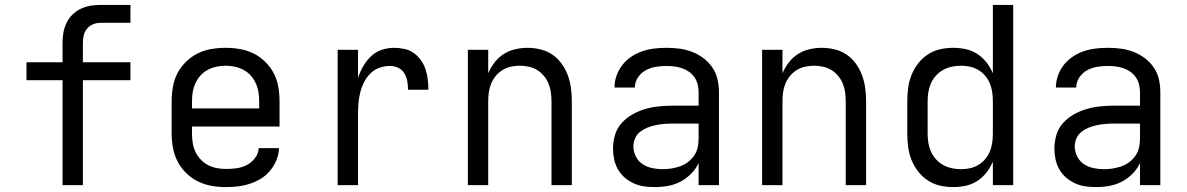

<svg xmlns="http://www.w3.org/2000/svg" viewBox="-20 -755 4840 783"><path d="M235 0V-428H88V-501H235V-580Q235 -601 238.5 -621.5Q242 -642 251 -661Q260 -680 275 -695Q290 -710 309 -719Q328 -728 348.5 -731.5Q369 -735 390 -735H512V-662H390Q374 -662 359.5 -656Q345 -650 335 -638Q325 -626 321.5 -611Q318 -596 318 -580V-501H512V-428H318V0Z M902 8Q872 8 843 3Q814 -2 787.5 -15Q761 -28 739.5 -49Q718 -70 704.5 -96Q691 -122 685.5 -151Q680 -180 680 -210V-342Q680 -371 685 -400.5Q690 -430 703.5 -456Q717 -482 738.5 -503Q760 -524 786 -537Q812 -550 841.5 -555Q871 -560 900 -560Q929 -560 958.5 -555Q988 -550 1014 -537Q1040 -524 1061.5 -503Q1083 -482 1096.5 -456Q1110 -430 1115 -400.5Q1120 -371 1120 -342V-239H763V-210Q763 -191 766 -172Q769 -153 777 -136Q785 -119 798 -105Q811 -91 828 -82Q845 -73 864 -69.5Q883 -66 902 -66Q924 -66 945.5 -69Q967 -72 986.5 -82Q1006 -92 1020 -110.5Q1034 -129 1035 -151H1118Q1117 -126 1107.5 -102.5Q1098 -79 1082 -59.5Q1066 -40 1045 -27Q1024 -14 1000 -6Q976 2 951.5 5Q927 8 902 8ZM763 -313H1037V-342Q1037 -361 1034 -379.5Q1031 -398 1023 -415.5Q1015 -433 1002.5 -447Q990 -461 973 -470Q956 -479 937.5 -483Q919 -487 900 -487Q881 -487 862.5 -483Q844 -479 827 -470Q810 -461 797.5 -447Q785 -433 777 -415.5Q769 -398 766 -379.5Q763 -361 763 -342Z M1357 0V-552H1440V-437Q1448 -462 1461 -484.5Q1474 -507 1492.5 -525Q1511 -543 1536 -551.5Q1561 -560 1587 -560Q1608 -560 1629 -555.5Q1650 -551 1667 -539Q1684 -527 1696.5 -509.5Q1709 -492 1715.5 -472Q1722 -452 1724.5 -431Q1727 -410 1727 -389H1644Q1644 -406 1641 -423.5Q1638 -441 1629 -456Q1620 -471 1604 -478.5Q1588 -486 1570 -486Q1548 -486 1527 -478.5Q1506 -471 1490.5 -455.5Q1475 -440 1465 -420.5Q1455 -401 1449.5 -379.5Q1444 -358 1442 -336Q1440 -314 1440 -293V0Z M1888 0V-552H1971V-456Q1981 -480 1997 -500.5Q2013 -521 2034 -534.5Q2055 -548 2080.5 -554Q2106 -560 2132 -560Q2158 -560 2184.5 -553.5Q2211 -547 2233 -532Q2255 -517 2271 -494.5Q2287 -472 2296 -447Q2305 -422 2308.5 -395.5Q2312 -369 2312 -342V0H2229V-342Q2229 -360 2226.5 -378.5Q2224 -397 2217 -414Q2210 -431 2198 -445.5Q2186 -460 2170.5 -469.5Q2155 -479 2136.5 -483Q2118 -487 2100 -487Q2082 -487 2063.5 -483Q2045 -479 2029.5 -469.5Q2014 -460 2002 -445.5Q1990 -431 1983 -414Q1976 -397 1973.5 -378.5Q1971 -360 1971 -342V0Z M2651 8Q2629 8 2607 5Q2585 2 2565 -7Q2545 -16 2528 -30.5Q2511 -45 2500 -64.5Q2489 -84 2484.5 -105.5Q2480 -127 2480 -149Q2480 -177 2488 -204.5Q2496 -232 2515 -253Q2534 -274 2558.5 -288Q2583 -302 2610 -310Q2637 -318 2665 -321Q2693 -324 2721 -324H2829V-379Q2829 -395 2825 -411Q2821 -427 2812 -440Q2803 -453 2789.5 -462.5Q2776 -472 2761 -477Q2746 -482 2730 -484Q2714 -486 2698 -486Q2676 -486 2654.5 -482.5Q2633 -479 2613.5 -468.5Q2594 -458 2581.5 -439Q2569 -420 2569 -398H2486Q2486 -423 2494.5 -447Q2503 -471 2518.5 -490.5Q2534 -510 2555 -524Q2576 -538 2599.5 -546Q2623 -554 2648 -557Q2673 -560 2698 -560Q2725 -560 2751.5 -556.5Q2778 -553 2802.5 -543.5Q2827 -534 2848.5 -518Q2870 -502 2885 -480Q2900 -458 2906 -432Q2912 -406 2912 -379V0H2829V-90Q2818 -66 2798.5 -46.5Q2779 -27 2755.5 -14.5Q2732 -2 2705 3Q2678 8 2651 8ZM2682 -65Q2701 -65 2719 -68Q2737 -71 2754 -77Q2771 -83 2785.5 -94Q2800 -105 2810.5 -120Q2821 -135 2825 -153Q2829 -171 2829 -189V-251H2721Q2704 -251 2687 -249.5Q2670 -248 2653 -244.5Q2636 -241 2620 -234.5Q2604 -228 2590.5 -217.5Q2577 -207 2570 -191Q2563 -175 2563 -158Q2563 -137 2573 -117Q2583 -97 2600.5 -85.5Q2618 -74 2639.5 -69.5Q2661 -65 2682 -65Z M3088 0V-552H3171V-456Q3181 -480 3197 -500.5Q3213 -521 3234 -534.5Q3255 -548 3280.5 -554Q3306 -560 3332 -560Q3358 -560 3384.5 -553.5Q3411 -547 3433 -532Q3455 -517 3471 -494.5Q3487 -472 3496 -447Q3505 -422 3508.5 -395.5Q3512 -369 3512 -342V0H3429V-342Q3429 -360 3426.5 -378.5Q3424 -397 3417 -414Q3410 -431 3398 -445.5Q3386 -460 3370.5 -469.5Q3355 -479 3336.5 -483Q3318 -487 3300 -487Q3282 -487 3263.5 -483Q3245 -479 3229.5 -469.5Q3214 -460 3202 -445.5Q3190 -431 3183 -414Q3176 -397 3173.5 -378.5Q3171 -360 3171 -342V0Z M3868 8Q3840 8 3813.5 2Q3787 -4 3764 -19Q3741 -34 3724 -56Q3707 -78 3697 -103.5Q3687 -129 3683.5 -156Q3680 -183 3680 -210V-342Q3680 -369 3683.5 -396Q3687 -423 3697 -448.5Q3707 -474 3724 -496Q3741 -518 3764 -533Q3787 -548 3813.5 -554Q3840 -560 3868 -560Q3893 -560 3918.5 -554.5Q3944 -549 3965.5 -535Q3987 -521 4003 -500.5Q4019 -480 4029 -456V-735H4112V0H4029V-96Q4019 -72 4003 -51.5Q3987 -31 3965.5 -17Q3944 -3 3918.5 2.5Q3893 8 3868 8ZM3899 -65Q3918 -65 3936 -69Q3954 -73 3970 -82.5Q3986 -92 3998 -106.5Q4010 -121 4017 -138Q4024 -155 4026.5 -173.5Q4029 -192 4029 -210V-342Q4029 -360 4026.5 -378.5Q4024 -397 4017 -414Q4010 -431 3998 -445.5Q3986 -460 3970 -469.5Q3954 -479 3936 -483Q3918 -487 3899 -487Q3880 -487 3861.5 -483Q3843 -479 3826.5 -470Q3810 -461 3797 -446.5Q3784 -432 3776.5 -415Q3769 -398 3766 -379.5Q3763 -361 3763 -342V-210Q3763 -191 3766 -172.5Q3769 -154 3776.5 -137Q3784 -120 3797 -105.5Q3810 -91 3826.5 -82Q3843 -73 3861.5 -69Q3880 -65 3899 -65Z M4451 8Q4429 8 4407 5Q4385 2 4365 -7Q4345 -16 4328 -30.5Q4311 -45 4300 -64.5Q4289 -84 4284.5 -105.5Q4280 -127 4280 -149Q4280 -177 4288 -204.5Q4296 -232 4315 -253Q4334 -274 4358.5 -288Q4383 -302 4410 -310Q4437 -318 4465 -321Q4493 -324 4521 -324H4629V-379Q4629 -395 4625 -411Q4621 -427 4612 -440Q4603 -453 4589.5 -462.5Q4576 -472 4561 -477Q4546 -482 4530 -484Q4514 -486 4498 -486Q4476 -486 4454.5 -482.5Q4433 -479 4413.5 -468.5Q4394 -458 4381.5 -439Q4369 -420 4369 -398H4286Q4286 -423 4294.5 -447Q4303 -471 4318.5 -490.5Q4334 -510 4355 -524Q4376 -538 4399.5 -546Q4423 -554 4448 -557Q4473 -560 4498 -560Q4525 -560 4551.5 -556.5Q4578 -553 4602.5 -543.5Q4627 -534 4648.5 -518Q4670 -502 4685 -480Q4700 -458 4706 -432Q4712 -406 4712 -379V0H4629V-90Q4618 -66 4598.5 -46.5Q4579 -27 4555.5 -14.5Q4532 -2 4505 3Q4478 8 4451 8ZM4482 -65Q4501 -65 4519 -68Q4537 -71 4554 -77Q4571 -83 4585.5 -94Q4600 -105 4610.5 -120Q4621 -135 4625 -153Q4629 -171 4629 -189V-251H4521Q4504 -251 4487 -249.5Q4470 -248 4453 -244.5Q4436 -241 4420 -234.5Q4404 -228 4390.5 -217.5Q4377 -207 4370 -191Q4363 -175 4363 -158Q4363 -137 4373 -117Q4383 -97 4400.5 -85.5Q4418 -74 4439.5 -69.5Q4461 -65 4482 -65Z"/></svg>

Font: Monocode
Style: Regular
Weight: 400
Designer: Belleve Invis
Foundry: Belleve Invis
Version: Version 16.1.0; ttfautohint (v1.8.4)